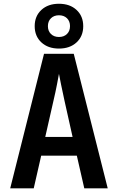

<svg xmlns="http://www.w3.org/2000/svg" viewBox="-20 -1022 640 1042"><path d="M35.4 0 218.9 -730H380.3L564.6 0H437.4L397 -177H203.5L163.1 0ZM225.6 -278.8H373.9L330.1 -475.1Q319.4 -523.9 311.3 -563.7Q303.2 -603.5 300 -621.1Q296.8 -603.5 289.3 -564Q281.8 -524.5 270.4 -476.1ZM300 -758.4Q240.7 -758.4 204.5 -792Q168.3 -825.6 168.3 -880.1Q168.3 -934.5 204.5 -968.1Q240.7 -1001.6 300 -1001.6Q359.3 -1001.6 395.5 -968Q431.7 -934.4 431.7 -879.9Q431.7 -825.5 395.5 -791.9Q359.3 -758.4 300 -758.4ZM300 -821.3Q327 -821.3 343.5 -837.5Q360 -853.8 360 -880.3Q360 -906.8 343.5 -923Q327 -939.1 300 -939.1Q273 -939.1 256.5 -922.9Q240 -906.7 240 -880Q240 -853.8 256.5 -837.5Q273 -821.3 300 -821.3Z"/></svg>

Font: Atlassian Mono
Style: Regular
Weight: 400
Monospace: yes
Designer: Philipp Nurullin, Konstantin Bulenkov
Foundry: Modifications by Atlassian Pty Ltd, manufactured by JetBrains
Version: Version 2.304